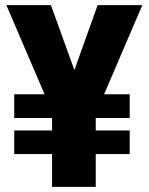

<svg xmlns="http://www.w3.org/2000/svg" viewBox="-20 -731 581 751"><path d="M487.3 -220.7V-128.4H354.5V0H183.6V-128.4H35.6V-220.7H183.6V-269.5H35.6V-362.3H154.3L4.9 -710.9H179.2L271 -457L361.8 -710.9H536.6L387.2 -362.3H487.3V-269.5H354.5V-220.7Z"/></svg>

Font: Vazirmatn FD Black
Style: Regular
Weight: 900
Designer: Saber Rastikerdar
Foundry: Saber Rastikerdar
Version: Version 33.003